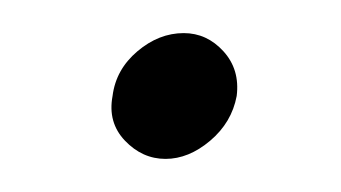

<svg xmlns="http://www.w3.org/2000/svg" viewBox="-20 -339 206 116"><path d="M48 -281Q45 -265 55.5 -254Q66 -243 80 -243Q94 -243 107 -254Q120 -265 123 -281Q125 -297 115 -308Q105 -319 91 -319Q76 -319 63 -308Q50 -297 48 -281Z"/></svg>

Font: Josefin Slab Medium
Style: Italic
Weight: 500
Italic angle: -12°
Version: Version 2.000